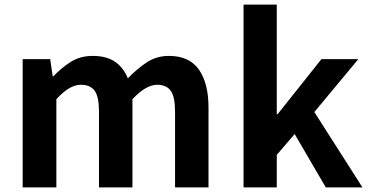

<svg xmlns="http://www.w3.org/2000/svg" viewBox="-20 -818 1608 838"><path d="M79 0V-560H199L210 -485H213Q248 -522 289 -548Q330 -574 385 -574Q445 -574 482 -548.5Q519 -523 538 -476Q577 -517 620 -545.5Q663 -574 717 -574Q806 -574 848 -514.5Q890 -455 890 -349V0H744V-331Q744 -396 725 -422Q706 -448 666 -448Q617 -448 558 -385V0H412V-331Q412 -396 393 -422Q374 -448 333 -448Q283 -448 226 -385V0Z M1043 0V-798H1188V-320H1192L1383 -560H1544L1352 -329L1562 0H1402L1266 -233L1188 -142V0Z"/></svg>

Font: Source Han Sans TC
Style: Bold
Weight: 700
Designer: Ryoko NISHIZUKA Ë•øÂ°öÊ∂ºÂ≠ê (kana, bopomofo & ideographs); Paul D. Hunt (Latin, Greek & Cyrillic); Sandoll Communicatio
Foundry: Adobe
Version: Version 2.004;hotconv 1.0.118;makeotfexe 2.5.65603